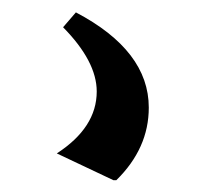

<svg xmlns="http://www.w3.org/2000/svg" viewBox="-20 -156 337 315"><path d="M104.5 -135.7Q224.1 -72.8 224.1 20.5Q224.1 87.4 170.9 139.6H166L73.2 95.7Q138.7 53.2 138.7 -5.9Q138.7 -55.2 83.5 -111.3Z"/></svg>

Font: Nova Oval
Style: Book
Weight: 400
Version: Version 2.000